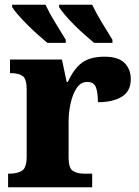

<svg xmlns="http://www.w3.org/2000/svg" viewBox="-20 -786 584 806"><path d="M14 0V-57H19Q53 -57 72.5 -69.5Q92 -82 92 -129V-411Q92 -455 75 -467Q58 -479 25 -479H22V-536H240L260 -442H265Q290 -498 324.5 -523Q359 -548 419 -548Q477 -548 503 -521.5Q529 -495 529 -454Q529 -403 491.5 -380Q454 -357 391 -357Q391 -398 382.5 -420Q374 -442 346 -442Q319 -442 302 -416.5Q285 -391 276.5 -352.5Q268 -314 268 -276V-124Q268 -80 286 -68.5Q304 -57 333 -57H367V0ZM375 -606Q358 -620 336 -639.5Q314 -659 292 -681Q270 -703 253 -723Q236 -743 228 -756V-766H367Q383 -732 407 -692.5Q431 -653 452 -619V-606ZM179 -606Q162 -620 140 -639.5Q118 -659 96 -681Q74 -703 56.5 -723Q39 -743 31 -756V-766H171Q187 -732 211 -692.5Q235 -653 256 -619V-606Z"/></svg>

Font: Noto Serif ExtraBold
Style: Regular
Weight: 800
Designer: Monotype Design Team
Foundry: Monotype Imaging Inc.
Version: Version 2.014